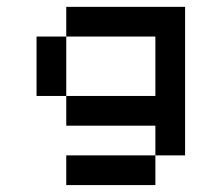

<svg xmlns="http://www.w3.org/2000/svg" viewBox="-20 -454 648 561"><path d="M173.6 -173.6H86.8V-347.2H173.6ZM173.6 86.8V0H434V86.8ZM173.6 -347.2V-434H520.8V0H434V-86.8H173.6V-173.6H434V-347.2Z"/></svg>

Font: 8-bit Operator+ 8
Style: Regular
Weight: 400
Designer: GrandChaos9000
Version: Version 1.3.0 - August 1, 2014